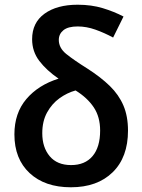

<svg xmlns="http://www.w3.org/2000/svg" viewBox="-20 -783 603 813"><path d="M280 10Q170 10 105.5 -50Q41 -110 41 -214Q41 -304 91.5 -363.5Q142 -423 228 -450Q177 -485 146.5 -525Q116 -565 116 -617Q116 -687 168.5 -725Q221 -763 309 -763Q367 -763 415 -748.5Q463 -734 503 -713L459 -624Q422 -644 384 -657.5Q346 -671 309 -671Q268 -671 248.5 -655Q229 -639 229 -614Q229 -580 260.5 -554.5Q292 -529 351 -492Q407 -456 445 -419Q483 -382 502.5 -336.5Q522 -291 522 -230Q522 -117 457 -53.5Q392 10 280 10ZM281 -84Q340 -84 372 -122Q404 -160 404 -230Q404 -288 377 -328.5Q350 -369 300 -400Q264 -390 232 -367Q200 -344 179.5 -307Q159 -270 159 -219Q159 -159 190.5 -121.5Q222 -84 281 -84Z"/></svg>

Font: Noto Sans Mono SemiCondensed SemiBold
Style: Regular
Weight: 600
Width: 4
Designer: Monotype Design Team
Foundry: Monotype Imaging Inc.
Version: Version 2.014; ttfautohint (v1.8.4.7-5d5b)